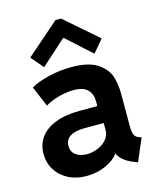

<svg xmlns="http://www.w3.org/2000/svg" viewBox="-116 -856 779 946"><g transform="rotate(-15 273.0 -383.0)"><path d="M30.3 -152.3Q30.3 -199.7 56.2 -235.6Q82 -271.5 133.3 -291.5Q184.6 -311.5 257.8 -311.5H347.7V-336.9Q347.7 -373.5 325.4 -395.8Q303.2 -418 254.9 -418Q217.8 -418 176.3 -406.5Q134.8 -395 108.4 -377.9L64.5 -482.4Q97.7 -502 154.8 -516.1Q211.9 -530.3 273.4 -530.3Q361.3 -530.3 406.2 -499.8Q451.2 -469.2 463.9 -428.5Q476.6 -387.7 476.6 -338.9V-175.8Q476.6 -145 482.9 -130.6Q489.3 -116.2 506.8 -110.4L518.6 -106.4L469.7 7.8L454.1 2Q390.6 -22 373.5 -62.5H372.6Q350.6 -32.2 305.9 -12.2Q261.2 7.8 208 7.8Q156.2 7.8 115.7 -13.2Q75.2 -34.2 52.7 -70.8Q30.3 -107.4 30.3 -152.3ZM238.3 -95.7Q262.2 -95.7 289.8 -105.7Q317.4 -115.7 336.9 -137Q356.4 -158.2 356.4 -189.5V-222.7H258.8Q210.9 -222.7 185.1 -206.5Q159.2 -190.4 159.2 -158.2Q159.2 -128.9 180.9 -112.3Q202.6 -95.7 238.3 -95.7ZM90.3 -627.9 258.3 -774.4H286.6L454.6 -627.9L400.9 -564.5L274.9 -678.7H271L144 -564.5Z"/></g></svg>

Font: Reddit Sans Vanilla
Style: Bold
Weight: 700
Designer: Stephen Hutchings
Foundry: Reddit
Version: Version 1.013